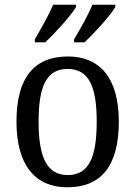

<svg xmlns="http://www.w3.org/2000/svg" viewBox="-20 -786 576 816"><path d="M295 -619V-606H339C381 -645 450 -721 470 -756V-766H373C354 -721 322 -665 295 -619ZM128 -619V-606H172C214 -645 283 -721 303 -756V-766H206C187 -721 155 -665 128 -619ZM266 10C410 10 485 -81 485 -269C485 -456 403 -546 269 -546C125 -546 50 -456 50 -269C50 -81 132 10 266 10ZM268 -42C178 -42 144 -120 144 -269C144 -418 177 -493 267 -493C358 -493 391 -418 391 -269C391 -120 359 -42 268 -42Z"/></svg>

Font: Noto Serif Thai SemiCondensed
Style: Regular
Weight: 400
Width: 4
Designer: Monotype Design Team
Foundry: Monotype Imaging Inc.
Version: Version 2.002